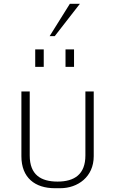

<svg xmlns="http://www.w3.org/2000/svg" viewBox="-20 -983 608 1014"><path d="M93 -158C93 -44 165 11 270 11H298C391 11 475 -49 475 -158V-500H431V-162C431 -63 374 -24 284 -24C197 -24 137 -59 137 -162V-500H93ZM211 -630V-722H166V-630ZM371 -630V-722H326V-630ZM402 -963H349L242 -792H269Z"/></svg>

Font: Perun ExtraLight
Style: Regular
Weight: 200
Foundry: Copyright (c) Stefan Peev, Context Ltd, 2016
Version: Version 1.089